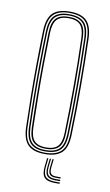

<svg xmlns="http://www.w3.org/2000/svg" viewBox="-84 -649 465 811"><g transform="rotate(10 148.5 -244.0)"><path d="M148.5 5.5Q99.2 5.5 76 -17.1Q52.8 -39.8 51 -93.5Q49 -162 48.2 -228.6Q47.5 -295.2 48.1 -363.8Q48.8 -432.2 51 -506Q52.8 -560.8 76.2 -583.1Q99.8 -605.5 148.5 -605.5Q199.2 -605.5 221.8 -582.1Q244.2 -558.8 246 -505.8Q249 -404 249.2 -303.1Q249.5 -202.2 246 -93.2Q244.2 -38.2 220.2 -16.4Q196.2 5.5 148.5 5.5ZM148.5 -0.2Q192.5 -0.2 215.4 -20.4Q238.2 -40.5 239.8 -93.2Q243.2 -203.5 243.1 -302.8Q243 -402 239.8 -505.2Q238.5 -556.2 217 -578Q195.5 -599.8 148.5 -599.8Q103 -599.8 80.8 -578.6Q58.5 -557.5 57 -505Q55 -439.2 54.2 -373Q53.5 -306.8 54.1 -237.5Q54.8 -168.2 57 -93.5Q58.5 -41 81.2 -20.6Q104 -0.2 148.5 -0.2ZM148.5 -5.8Q104.2 -5.8 84.5 -26.4Q64.8 -47 63.2 -94.5Q61.2 -162.5 60.5 -230Q59.8 -297.5 60.4 -366Q61 -434.5 63.2 -505Q64.8 -553.5 84.9 -573.9Q105 -594.2 148.5 -594.2Q191.2 -594.2 211.8 -574.1Q232.2 -554 233.8 -505.8Q235.8 -438.2 236.5 -371.5Q237.2 -304.8 236.6 -236.1Q236 -167.5 233.8 -94.2Q232.5 -46.2 212.2 -26Q192 -5.8 148.5 -5.8ZM148.5 -11.5Q188.8 -11.5 207.5 -30.4Q226.2 -49.2 227.8 -94.5Q230.8 -195.8 230.9 -296.8Q231 -397.8 227.8 -504.5Q226.2 -550.2 207.5 -569.4Q188.8 -588.5 148.5 -588.5Q108 -588.5 89.4 -569.4Q70.8 -550.2 69.2 -504.8Q67.2 -439.8 66.5 -373.4Q65.8 -307 66.4 -237.9Q67 -168.8 69.2 -94.5Q70.8 -48.8 89.8 -30.1Q108.8 -11.5 148.5 -11.5ZM148.5 -17Q113.2 -17 95 -33.9Q76.8 -50.8 75.2 -94.5Q73.2 -164.8 72.5 -232.1Q71.8 -299.5 72.5 -366.9Q73.2 -434.2 75.2 -504.5Q76.8 -548 94.5 -565.5Q112.2 -583 148.5 -583Q183.8 -583 202.1 -566Q220.5 -549 221.5 -504.5Q224.5 -404 224.8 -303.5Q225 -203 221.5 -94.8Q220.5 -51.5 202.4 -34.2Q184.2 -17 148.5 -17ZM148.5 -22.8Q183 -22.8 198.6 -39.5Q214.2 -56.2 215.5 -95Q218.5 -198 218.6 -297.2Q218.8 -396.5 215.5 -504.5Q214.2 -544.2 198.2 -560.8Q182.2 -577.2 148.5 -577.2Q114 -577.2 98.4 -560.2Q82.8 -543.2 81.5 -504.2Q79.5 -433.8 78.8 -366.9Q78 -300 78.8 -233Q79.5 -166 81.5 -94.8Q82.8 -55.5 98.8 -39.1Q114.8 -22.8 148.5 -22.8ZM166.5 20.8 162.5 57.2Q159.2 87 170.6 99.9Q182 112.8 211.5 112.8H231.8V118.5H211.5Q178.8 118.5 166.1 104.4Q153.5 90.2 157.2 57.2L161.2 20.8ZM189.5 20.8 185.5 56.5Q183.5 74.8 189.5 82.6Q195.5 90.5 211.5 90.5H231.8V96H211.5Q192.2 96 185 86.9Q177.8 77.8 180.2 56.5L184.2 20.8ZM178 20.8 174 57Q171.2 81 180 91.2Q188.8 101.5 211.5 101.5H231.8V107.2H211.5Q185.5 107.2 175.6 95.5Q165.8 83.8 168.8 57L172.8 20.8Z"/></g></svg>

Font: Big Shoulders Inline Display ExtraLight
Style: Regular
Weight: 250
Version: Version 2.002